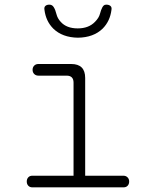

<svg xmlns="http://www.w3.org/2000/svg" viewBox="-20 -805 640 825"><path d="M510 -50Q521 -50 528 -43Q535 -36 535 -25Q535 -14 528.5 -7Q522 0 511 0H119Q108 0 101.5 -7Q95 -14 95 -25Q95 -36 101.5 -43Q108 -50 119 -50H296V-450Q296 -465 288.5 -472.5Q281 -480 266 -480H145Q134 -480 127 -487Q120 -494 120 -505Q120 -516 127 -523Q134 -530 145 -530H286Q316 -530 331 -515Q346 -500 346 -470V-50ZM171 -763Q169 -774 175 -779.5Q181 -785 192 -785Q199 -785 203.5 -782Q208 -779 211 -774Q218 -763 222.5 -744.5Q227 -726 241 -711Q266 -683 314 -683Q361 -683 388 -711Q405 -728 409.5 -745.5Q414 -763 420 -774Q423 -779 426.5 -782Q430 -785 437 -785Q448 -785 454.5 -779.5Q461 -774 459 -763Q453 -714 421 -682Q382 -644 315 -643Q248 -644 209 -682Q177 -714 171 -763Z"/></svg>

Font: Maple Mono NL Thin
Style: Regular
Weight: 250
Monospace: yes
Designer: subframe7536
Version: Version 7.000